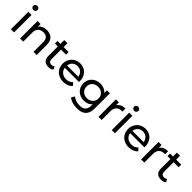

<svg xmlns="http://www.w3.org/2000/svg" viewBox="335 -2339 4121 4121"><g transform="rotate(45 2395.5 -278.5)"><path d="M91 -530H187V0H91ZM74 -694Q74 -720 92.5 -738.5Q111 -757 139 -757Q167 -757 185.5 -739.5Q204 -722 204 -696Q204 -669 185.5 -650.5Q167 -632 139 -632Q111 -632 92.5 -650Q74 -668 74 -694Z M873 -305V0H777V-294Q777 -372 740 -410.5Q703 -449 634 -449Q556 -449 511 -403.5Q466 -358 466 -273V0H370V-530H462V-450Q491 -492 540.5 -513.5Q590 -535 653 -535Q755 -535 814 -477Q873 -419 873 -305Z M1349 -31Q1328 -13 1297 -3.5Q1266 6 1233 6Q1152 6 1108.5 -36.5Q1065 -79 1065 -160V-451H975V-530H1065V-646H1161V-530H1313V-451H1161V-164Q1161 -121 1182.5 -98Q1204 -75 1244 -75Q1288 -75 1319 -100Z M1924 -233H1494Q1498 -198 1514 -169.5Q1530 -141 1555.5 -120.5Q1581 -100 1614 -89Q1647 -78 1686 -78Q1781 -78 1839 -142L1892 -80Q1856 -38 1802.5 -16Q1749 6 1683 6Q1619 6 1566.5 -14Q1514 -34 1476.5 -70Q1439 -106 1418.5 -156Q1398 -206 1398 -265Q1398 -323 1418 -372.5Q1438 -422 1473.5 -458Q1509 -494 1558 -514.5Q1607 -535 1664 -535Q1721 -535 1769.5 -515Q1818 -495 1852.5 -459Q1887 -423 1906.5 -372.5Q1926 -322 1926 -262Q1926 -257 1925.5 -249.5Q1925 -242 1924 -233ZM1494 -302H1834Q1830 -335 1816 -363Q1802 -391 1779.5 -411.5Q1757 -432 1727.5 -443Q1698 -454 1664 -454Q1629 -454 1600 -443Q1571 -432 1548.5 -412Q1526 -392 1512 -364Q1498 -336 1494 -302Z M2566 -530V-72Q2566 68 2497.5 134Q2429 200 2291 200Q2216 200 2148 179.5Q2080 159 2038 121L2084 47Q2121 79 2175.5 97.5Q2230 116 2288 116Q2382 116 2426 72.5Q2470 29 2470 -62V-104Q2436 -62 2386.5 -42Q2337 -22 2279 -22Q2222 -22 2172.5 -41Q2123 -60 2087 -94Q2051 -128 2030.5 -175Q2010 -222 2010 -279Q2010 -336 2030.5 -383Q2051 -430 2087 -464Q2123 -498 2172.5 -516.5Q2222 -535 2279 -535Q2339 -535 2390.5 -513Q2442 -491 2475 -448V-530ZM2472 -279Q2472 -356 2421 -403Q2370 -451 2290 -451Q2209 -451 2158 -403Q2107 -356 2107 -279Q2107 -241 2120.5 -209.5Q2134 -178 2158.5 -155Q2183 -132 2216.5 -119Q2250 -106 2290 -106Q2329 -106 2362.5 -119Q2396 -132 2420.5 -155Q2445 -178 2458.5 -209.5Q2472 -241 2472 -279Z M2845 -448Q2871 -490 2919 -512.5Q2967 -535 3034 -535V-442Q3030 -443 3024 -443H3012Q2934 -443 2889.5 -397Q2845 -351 2845 -264V0H2749V-530H2841V-448Z M3152 -530H3248V0H3152ZM3135 -694Q3135 -720 3153.5 -738.5Q3172 -757 3200 -757Q3228 -757 3246.5 -739.5Q3265 -722 3265 -696Q3265 -669 3246.5 -650.5Q3228 -632 3200 -632Q3172 -632 3153.5 -650Q3135 -668 3135 -694Z M3908 -233H3478Q3482 -198 3498 -169.5Q3514 -141 3539.5 -120.5Q3565 -100 3598 -89Q3631 -78 3670 -78Q3765 -78 3823 -142L3876 -80Q3840 -38 3786.5 -16Q3733 6 3667 6Q3603 6 3550.5 -14Q3498 -34 3460.5 -70Q3423 -106 3402.5 -156Q3382 -206 3382 -265Q3382 -323 3402 -372.5Q3422 -422 3457.5 -458Q3493 -494 3542 -514.5Q3591 -535 3648 -535Q3705 -535 3753.5 -515Q3802 -495 3836.5 -459Q3871 -423 3890.5 -372.5Q3910 -322 3910 -262Q3910 -257 3909.5 -249.5Q3909 -242 3908 -233ZM3478 -302H3818Q3814 -335 3800 -363Q3786 -391 3763.5 -411.5Q3741 -432 3711.5 -443Q3682 -454 3648 -454Q3613 -454 3584 -443Q3555 -432 3532.5 -412Q3510 -392 3496 -364Q3482 -336 3478 -302Z M4139 -448Q4165 -490 4213 -512.5Q4261 -535 4328 -535V-442Q4324 -443 4318 -443H4306Q4228 -443 4183.5 -397Q4139 -351 4139 -264V0H4043V-530H4135V-448Z M4766 -31Q4745 -13 4714 -3.5Q4683 6 4650 6Q4569 6 4525.5 -36.5Q4482 -79 4482 -160V-451H4392V-530H4482V-646H4578V-530H4730V-451H4578V-164Q4578 -121 4599.5 -98Q4621 -75 4661 -75Q4705 -75 4736 -100Z"/></g></svg>

Font: CMG Sans Medium
Style: Regular
Weight: 500
Designer: Julieta Ulanovsky
Foundry: Julieta Ulanovsky
Version: Version 7.200